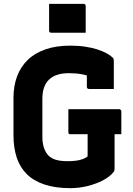

<svg xmlns="http://www.w3.org/2000/svg" viewBox="-20 -957 690 997"><path d="M235 -937Q256 -937 278.5 -937Q301 -937 324.5 -937Q348 -937 370.5 -937Q393 -937 414 -937Q419 -937 422 -934Q425 -931 425 -926V-787Q404 -787 381.5 -787Q359 -787 335.5 -787Q312 -787 289.5 -787Q267 -787 246 -787Q241 -787 238 -790Q235 -793 235 -798ZM335 -390H599Q602 -390 604.5 -388.5Q607 -387 608.5 -384.5Q610 -382 610 -379V-260H346Q343 -260 341 -260.5Q339 -261 337.5 -262.5Q336 -264 335.5 -266Q335 -268 335 -271Q335 -301 335 -330.5Q335 -360 335 -390ZM345 -720Q388 -720 423.5 -714.5Q459 -709 486.5 -700Q514 -691 534 -680Q554 -669 565 -658Q569 -654 570 -650Q571 -646 571 -640Q571 -621 571 -595.5Q571 -570 571 -544Q571 -518 571 -495Q539 -495 506.5 -495Q474 -495 442 -495Q437 -495 434 -498Q431 -501 431 -506Q431 -517 431 -530Q431 -543 431 -559Q431 -575 431 -596L459 -555Q434 -566 404.5 -571.5Q375 -577 337 -577Q304 -577 278.5 -569Q253 -561 235.5 -544.5Q218 -528 209 -503Q200 -478 200 -444V-246Q200 -212 209 -187.5Q218 -163 232 -149Q246 -135 269.5 -127.5Q293 -120 332 -120Q354 -120 374 -122.5Q394 -125 410 -131Q426 -137 435 -145Q435 -176 435 -202Q435 -228 435 -253Q435 -278 435 -305H580L575 -279Q575 -228 575 -182Q575 -136 575 -83Q575 -76 574 -72Q573 -68 569 -63Q550 -39 514.5 -20.5Q479 -2 435 9Q391 20 346 20Q267 20 210.5 1Q154 -18 118.5 -53.5Q83 -89 66.5 -140Q50 -191 50 -254V-449Q50 -510 68.5 -560Q87 -610 123.5 -645.5Q160 -681 215.5 -700.5Q271 -720 345 -720Z"/></svg>

Font: Recursive ExtraBold
Style: Regular
Weight: 800
Version: Version 1.085